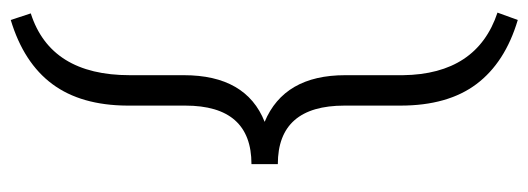

<svg xmlns="http://www.w3.org/2000/svg" viewBox="-344 -476 1017 370"><g transform="rotate(-90 165.0 -291.5)"><path d="M311 197.3Q229 172.9 187.5 117.7Q146 62.5 146 -28.8V-136.7Q146 -265.1 33.2 -265.1V-315.9Q146 -315.9 146 -443.4V-555.2Q146.5 -644.5 187.5 -699.7Q228.5 -754.9 311 -779.8L323.7 -741.2Q204.6 -703.1 204.6 -550.3V-446.3Q204.6 -326.2 114.7 -290.5Q204.6 -252.9 204.6 -135.3V-23.9Q206.5 118.7 325.2 158.2Z"/></g></svg>

Font: Vazir Thin FD
Style: Thin-FD
Weight: 100
Designer: Saber Rastikerdar
Foundry: Saber Rastikerdar
Version: Version 30.0.0